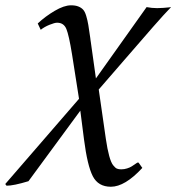

<svg xmlns="http://www.w3.org/2000/svg" viewBox="-120 -460 668 727"><path d="M96.2 -374Q86.9 -374 67.6 -366.2Q48.3 -358.4 34.2 -347.2L22.9 -371.1Q50.8 -397.5 86.7 -418.7Q122.6 -439.9 148.9 -439.9Q165.5 -439.9 176.5 -435.5Q187.5 -431.2 194.6 -423.6Q201.7 -416 206.5 -399.7Q211.4 -383.3 214.4 -365.5Q217.3 -347.7 221.7 -316.9Q222.2 -311.5 222.7 -308.6Q223.1 -305.7 223.9 -300.8Q224.6 -295.9 225.1 -292L243.2 -163.1L435.1 -433.1Q455.1 -429.2 475.1 -429.2Q485.8 -429.2 499 -430.2Q512.2 -431.2 520 -432.1L527.8 -433.1Q503.4 -408.2 458.7 -357.2Q414.1 -306.2 348.4 -230.2Q282.7 -154.3 253.9 -121.1L280.8 65.9Q286.6 105.5 293.5 130.4Q300.3 155.3 308.3 165.5Q316.4 175.8 322.8 178.5Q329.1 181.2 338.9 181.2Q350.6 181.2 361.3 177.7Q372.1 174.3 378.9 169.9Q385.7 165.5 399.9 155.8H404.8L418.9 175.8Q353 247.1 299.8 247.1Q252 247.1 231.4 207.3Q210.9 167.5 198.2 68.8L184.1 -41L-12.2 226.1Q-68.4 243.2 -95.2 243.2L-100.1 236.8L179.2 -85.9L152.8 -253.9Q141.1 -326.7 131.3 -350.3Q121.6 -374 96.2 -374Z"/></svg>

Font: Linear Smooth
Style: Italic
Weight: 400
Designer: Philipp H. Poll, Flanker
Foundry: Philipp H. Poll, reworked by Flanker
Version: Version 1.061 | FøM Fix